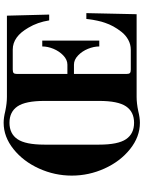

<svg xmlns="http://www.w3.org/2000/svg" viewBox="113 -883 788 1054"><g transform="rotate(-90 507.0 -356.0)"><path d="M360 -730Q388 -730 424 -721Q467 -712 502 -712H948L954 -480H922Q912 -544 882 -594Q833 -680 762 -680H652Q638 -680 633 -675Q628 -670 628 -656V-380H679Q706 -380 729.5 -402.5Q753 -425 766 -456.5Q779 -488 779 -518H811V-205H779Q779 -235 766 -267Q753 -299 729.5 -321.5Q706 -344 679 -344H628V-56Q628 -42 633 -37Q638 -32 652 -32H761Q790 -32 815.5 -46Q841 -60 859 -83Q877 -106 889 -128Q901 -150 909 -174Q915 -190 920.5 -216Q926 -242 928 -259L930 -276H962L956 0H502Q467 0 424 9Q388 18 360 18Q283 18 215.5 -36Q148 -90 109 -176Q70 -262 70 -356Q70 -450 109 -536Q148 -622 215.5 -676Q283 -730 360 -730ZM240 -206Q240 -102 270 -58Q300 -14 360 -14Q420 -14 450 -58Q480 -102 480 -206V-506Q480 -610 450 -654Q420 -698 360 -698Q300 -698 270 -654Q240 -610 240 -506Z"/></g></svg>

Font: Old Standard TT
Style: Bold
Weight: 700
Designer: Alexey Kryukov <alexios@thessalonica.org.ru>
Version: Version 2.2